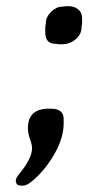

<svg xmlns="http://www.w3.org/2000/svg" viewBox="-20 -468 314 611"><path d="M199.2 -448.2Q216.8 -448.2 229 -438Q241.2 -427.7 241.2 -410.6V-392.6Q239.7 -386.7 239.7 -382.8Q239.7 -358.9 220.7 -343Q201.7 -327.1 178.2 -327.1H166Q160.2 -328.6 156.2 -328.6Q124 -328.6 124 -365.2V-380.9L126 -395Q126 -413.6 142.6 -430.2Q159.2 -446.8 177.7 -446.8L189.5 -448.2ZM182.6 -89.4V-75.7Q182.6 -28.3 152.1 23.9Q121.6 76.2 81.1 109.4Q64.5 123 51.8 123L49.3 122.6H46.4Q30.3 122.6 30.3 106Q30.3 98.6 43.9 82Q82 35.2 82 3.4Q82 -7.3 75.4 -25.6Q68.8 -43.9 68.8 -59.6Q68.8 -122.1 134.8 -122.1H141.6Q182.6 -122.1 182.6 -89.4Z"/></svg>

Font: Averia Libre
Style: Italic
Weight: 400
Italic angle: -7.90001°
Version: Version 1.002